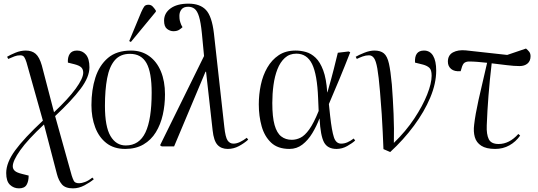

<svg xmlns="http://www.w3.org/2000/svg" viewBox="-20 -802 2949 1052"><path d="M84 230Q55 230 34.5 210.5Q14 191 14 146Q14 89 63 22Q112 -45 215 -141L125 -461Q119 -480 112.5 -489.5Q106 -499 91 -499Q74 -499 60 -493.5Q46 -488 25 -479L19 -491Q35 -501 64 -513Q93 -525 121 -525Q155 -525 175.5 -507Q196 -489 209 -444L276 -187Q354 -260 395 -316.5Q436 -373 436 -404Q436 -422 425.5 -432.5Q415 -443 388 -450L352 -459Q350 -488 362 -506.5Q374 -525 402 -525Q432 -525 451 -502.5Q470 -480 470 -433Q470 -380 422 -316Q374 -252 282 -166L373 160Q378 176 384.5 189Q391 202 414 202Q427 202 446 195Q465 188 486 171L494 180Q474 197 443 213.5Q412 230 380 230Q338 230 319.5 208.5Q301 187 292 152L221 -120Q132 -37 91 21Q50 79 50 109Q50 124 61 134Q72 144 101 151L137 160Q137 192 125.5 211Q114 230 84 230Z M666 14Q604 14 563 -18Q522 -50 501.5 -104.5Q481 -159 481 -226Q481 -309 502.5 -376.5Q524 -444 571.5 -484.5Q619 -525 698 -525Q755 -525 797 -495Q839 -465 861.5 -411Q884 -357 884 -285Q884 -227 872 -173.5Q860 -120 834 -77.5Q808 -35 766 -10.5Q724 14 666 14ZM669 -5Q743 -5 777 -76.5Q811 -148 811 -294Q811 -406 782.5 -456.5Q754 -507 692 -507Q639 -507 609 -472Q579 -437 567 -373Q555 -309 555 -222Q555 -108 585.5 -56.5Q616 -5 669 -5ZM697 -572 688 -577 754 -736Q763 -756 770 -766Q777 -776 793 -776Q807 -776 816 -767Q825 -758 834 -744V-738Z M1228 14Q1192 14 1171.5 -8.5Q1151 -31 1145 -88L1109 -409H1106L934 0H866L857 -6L1098 -495L1086 -621Q1080 -680 1070.5 -711Q1061 -742 1046.5 -753.5Q1032 -765 1011 -765Q986 -765 974.5 -750.5Q963 -736 963 -716Q963 -700 965 -690.5Q967 -681 973 -666L980 -653Q974 -647 962 -639Q950 -631 930 -631Q912 -631 895.5 -643.5Q879 -656 879 -689Q879 -730 914.5 -756Q950 -782 1013 -782Q1076 -782 1108.5 -747.5Q1141 -713 1152 -620L1209 -107Q1215 -50 1227 -32.5Q1239 -15 1259 -15Q1276 -15 1295 -24Q1314 -33 1332 -47L1340 -37Q1318 -17 1289 -1.5Q1260 14 1228 14Z M1566 14Q1502 14 1465.5 -20.5Q1429 -55 1413.5 -110.5Q1398 -166 1398 -230Q1398 -284 1409 -336.5Q1420 -389 1444.5 -431.5Q1469 -474 1507 -499.5Q1545 -525 1600 -525Q1628 -525 1656.5 -517Q1685 -509 1709.5 -485.5Q1734 -462 1751 -416.5Q1768 -371 1773 -296H1774Q1797 -376 1809 -424Q1821 -472 1831 -513L1890 -520L1899 -516Q1869 -439 1841 -371.5Q1813 -304 1782 -232L1789 -166Q1798 -85 1809.5 -50Q1821 -15 1849 -15Q1867 -15 1884 -22.5Q1901 -30 1918 -43L1926 -32Q1911 -18 1883 -2Q1855 14 1824 14Q1775 14 1755.5 -22Q1736 -58 1731 -152H1730Q1714 -110 1691 -72Q1668 -34 1637 -10Q1606 14 1566 14ZM1579 -36Q1603 -36 1626.5 -47.5Q1650 -59 1674.5 -93Q1699 -127 1726 -194L1723 -264Q1718 -394 1690 -451Q1662 -508 1604 -508Q1566 -508 1540.5 -484.5Q1515 -461 1500 -422.5Q1485 -384 1478.5 -336Q1472 -288 1472 -238Q1472 -161 1484.5 -117Q1497 -73 1521 -54.5Q1545 -36 1579 -36Z M2118 31 2081 15Q2079 -32 2077 -78Q2075 -124 2071.5 -177.5Q2068 -231 2062 -301Q2055 -384 2047.5 -426.5Q2040 -469 2029 -484Q2018 -499 2002 -499Q1984 -499 1966.5 -492.5Q1949 -486 1935 -479L1929 -491Q1946 -501 1976 -513Q2006 -525 2032 -525Q2065 -525 2083.5 -509.5Q2102 -494 2111 -454Q2120 -414 2127 -339Q2133 -260 2136.5 -178Q2140 -96 2138 -19Q2204 -83 2250 -152.5Q2296 -222 2320.5 -284Q2345 -346 2345 -387Q2345 -419 2332.5 -430.5Q2320 -442 2298 -448L2254 -459Q2250 -525 2303 -525Q2336 -525 2353 -496.5Q2370 -468 2370 -415Q2370 -345 2337.5 -267.5Q2305 -190 2248 -113Q2191 -36 2118 31Z M2693 14Q2644 14 2617 -3.5Q2590 -21 2581.5 -51Q2573 -81 2578 -119Q2584 -173 2602 -254.5Q2620 -336 2649 -458Q2622 -461 2596.5 -463Q2571 -465 2550 -465Q2536 -465 2525.5 -458.5Q2515 -452 2508 -425L2504 -412Q2470 -409 2452 -424Q2434 -439 2434 -464Q2434 -500 2462 -515Q2490 -530 2532 -526L2759 -501L2862 -536Q2872 -528 2879.5 -518.5Q2887 -509 2887 -494Q2887 -468 2870.5 -454Q2854 -440 2827 -440Q2797 -440 2757 -445Q2717 -450 2674 -455Q2663 -361 2656.5 -278Q2650 -195 2647 -115Q2645 -66 2658 -39.5Q2671 -13 2712 -13Q2771 -13 2820 -68L2830 -59Q2806 -25 2771 -5.5Q2736 14 2693 14Z"/></svg>

Font: Literata 72pt Light
Style: Italic
Weight: 300
Italic angle: -2°
Designer: Latin by Veronika Burian and Jose Scaglione. Greek by Irene Vlachou. Cyrillic by Vera Evstafieva
Foundry: TypeTogether
Version: Version 3.002